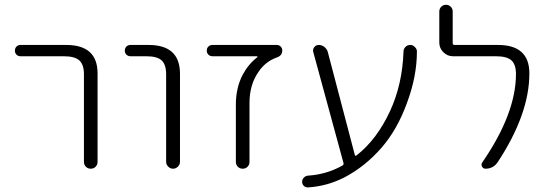

<svg xmlns="http://www.w3.org/2000/svg" viewBox="-20 -735 2301 812"><path d="M66.4 -497.1Q56.6 -497.1 49.8 -503.9Q43 -510.7 43 -521Q43 -531.2 49.8 -538.1Q56.6 -544.9 66.4 -544.9H259.8Q392.6 -544.9 392.6 -424.8V-50.8Q392.6 -38.1 384.3 -29.8Q376 -21.5 363.8 -21.5Q351.6 -21.5 343.3 -29.8Q335 -38.1 335 -50.8V-420.9Q335 -461.9 315.4 -479.5Q295.9 -497.1 250 -497.1Z M532.2 -497.1Q521.5 -497.1 514.6 -503.9Q507.8 -510.7 507.8 -521Q507.8 -531.2 514.6 -538.1Q521.5 -544.9 532.2 -544.9H608.4Q740.2 -544.9 741.2 -424.8V-50.8Q741.2 -39.1 732.4 -30.3Q723.6 -21.5 711.9 -21.5Q700.2 -21.5 691.4 -30.3Q682.6 -39.1 682.6 -50.8V-420.9Q682.6 -461.9 663.6 -479.5Q644.5 -497.1 598.6 -497.1Z M1068.4 -493.2Q1069.3 -494.1 1068.8 -495.6Q1068.4 -497.1 1066.4 -497.1H878.9Q868.2 -497.1 861.3 -503.9Q854.5 -510.7 854.5 -521Q854.5 -531.2 861.3 -538.1Q868.2 -544.9 878.9 -544.9H1150.4Q1160.2 -544.9 1167 -538.1Q1173.8 -531.2 1173.8 -521.5Q1173.8 -500 1151.4 -492.2Q1101.6 -474.6 1072.3 -429.7Q1035.2 -376 1035.2 -299.8V-50.8Q1035.2 -38.1 1026.9 -29.8Q1018.6 -21.5 1006.3 -21.5Q994.1 -21.5 985.8 -29.8Q977.5 -38.1 977.5 -50.8V-292Q977.5 -363.3 1005.9 -418Q1030.3 -463.9 1068.4 -493.2Z M1480.5 -80.1Q1482.4 -73.2 1488.3 -78.1Q1573.2 -144.5 1628.9 -263.7Q1681.6 -377 1686.5 -516.6Q1686.5 -528.3 1694.8 -536.6Q1703.1 -544.9 1714.8 -544.9Q1726.6 -544.9 1734.4 -536.1Q1743.2 -528.3 1743.2 -517.6Q1743.2 -412.1 1701.2 -299.8Q1660.2 -186.5 1592.8 -109.4Q1525.4 -32.2 1439.5 13.7Q1364.3 52.7 1282.2 57.6Q1282.2 57.6 1281.2 57.6Q1271.5 57.6 1264.6 50.8Q1257.8 43.9 1257.8 33.7Q1257.8 23.4 1265.1 16.1Q1272.5 8.8 1282.2 7.8Q1361.3 2.9 1428.7 -35.2Q1434.6 -39.1 1432.6 -45.9L1304.7 -515.6Q1301.8 -526.4 1309.1 -535.6Q1316.4 -544.9 1328.1 -544.9Q1340.8 -544.9 1351.6 -536.6Q1362.3 -528.3 1366.2 -515.6Z M2085.9 -544.9Q2218.8 -544.9 2218.8 -424.8Q2218.8 -252 2084 -47.9Q2065.4 -21.5 2033.2 -21.5Q2023.4 -21.5 2018.6 -30.3Q2013.7 -39.1 2019.5 -47.9Q2162.1 -254.9 2162.1 -421.9Q2162.1 -461.9 2143.1 -479.5Q2124 -497.1 2077.1 -497.1H1895.5Q1872.1 -497.1 1855 -514.2Q1837.9 -531.2 1837.9 -554.7V-686.5Q1837.9 -698.2 1846.2 -706.5Q1854.5 -714.8 1866.2 -714.8Q1877.9 -714.8 1886.2 -706.5Q1894.5 -698.2 1894.5 -686.5V-552.7Q1894.5 -544.9 1902.3 -544.9Z"/></svg>

Font: Gen Jyuu Gothic Light
Style: Regular
Weight: 200
Designer: [Source Han Sans]
Ryoko NISHIZUKA  (kana & ideographs); Paul D. Hunt (Latin, Greek & Cyrillic); Wenlong ZHANG  (bopomofo
Version: Version 1.002.20150607